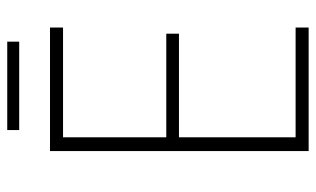

<svg xmlns="http://www.w3.org/2000/svg" viewBox="-191 -681 872 530"><g transform="rotate(-90 245.0 -416.0)"><path d="M434 0H93V-714H434V-678H131V-393H417V-358H131V-36H434ZM395 -832V-799H151V-832Z"/></g></svg>

Font: Noto Sans Sinhala UI SemiCondensed ExtraLight
Style: Regular
Weight: 200
Width: 4
Designer: Jelle Bosma - Monotype Design Team
Foundry: Monotype Imaging Inc.
Version: Version 2.006; ttfautohint (v1.8.4.7-5d5b)